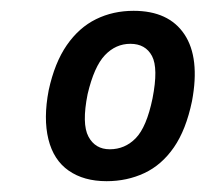

<svg xmlns="http://www.w3.org/2000/svg" viewBox="-20 -735 380 355"><path d="M177 -400Q135 -400 107 -419.5Q79 -439 69.5 -477.5Q60 -516 70 -568Q81 -619 103.5 -651.5Q126 -684 157.5 -699.5Q189 -715 227 -715Q292 -715 321 -671.5Q350 -628 335 -548Q324 -495 301.5 -462.5Q279 -430 247 -415Q215 -400 177 -400ZM183 -459Q211 -459 231 -479.5Q251 -500 262 -553Q273 -609 261 -631.5Q249 -654 221 -654Q194 -654 174 -633Q154 -612 142 -561Q131 -506 143.5 -482.5Q156 -459 183 -459Z"/></svg>

Font: Nunito Sans 10pt Condensed
Style: Bold Italic
Weight: 700
Width: 3
Italic angle: -9°
Designer: Vernon Adams
Foundry: Vernon Adams
Version: Version 3.101;gftools[0.9.27]